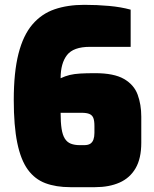

<svg xmlns="http://www.w3.org/2000/svg" viewBox="-20 -769 637 795"><path d="M271 6Q212 6 168 -10.5Q124 -27 95 -67Q66 -107 51.5 -177.5Q37 -248 37 -355Q37 -470 56.5 -546.5Q76 -623 114 -667.5Q152 -712 206 -730.5Q260 -749 329 -749Q382 -749 431.5 -744.5Q481 -740 521 -729V-575H352Q284 -575 257.5 -541Q231 -507 231 -445Q250 -454 268.5 -458.5Q287 -463 312 -464.5Q337 -466 374 -466Q452 -466 493.5 -442Q535 -418 550 -377Q565 -336 565 -286V-178Q565 -113 541.5 -72.5Q518 -32 475 -13Q432 6 374 6ZM311 -168H328Q345 -168 354 -174Q363 -180 367 -191.5Q371 -203 371 -219V-247Q371 -269 366.5 -280.5Q362 -292 350.5 -297Q339 -302 317 -302H231Q231 -262 235 -236Q239 -210 248.5 -195Q258 -180 273.5 -174Q289 -168 311 -168Z"/></svg>

Font: Exo Thin Black
Style: Regular
Weight: 900
Version: Version 2.000